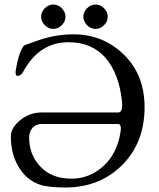

<svg xmlns="http://www.w3.org/2000/svg" viewBox="-20 -815 705 850"><path d="M28 -212Q28 -249 69.5 -283Q111 -317 164 -317H503Q521 -317 521 -350Q521 -353 520.5 -358.5Q520 -364 520 -366Q507 -490 447 -559Q387 -628 283 -628Q154 -628 83 -498Q74 -479 56 -479Q49 -479 49 -497Q49 -499 49.5 -501.5Q50 -504 50 -505Q61 -576 83 -609Q85 -613 91 -615.5Q97 -618 110 -622.5Q123 -627 132 -630Q217 -663 306 -663Q436 -663 528 -573.5Q620 -484 620 -341Q620 -183 520.5 -84Q421 15 270 15Q194 15 158 3Q98 -17 63 -75Q28 -133 28 -212ZM296 -24Q376 -24 437.5 -79.5Q499 -135 514 -233Q515 -238 515 -246Q515 -266 503 -266H164Q139 -266 124 -249Q109 -232 109 -206Q109 -129 159.5 -76.5Q210 -24 296 -24ZM178.5 -778.5Q195 -795 216 -795Q237 -795 253.5 -778.5Q270 -762 270 -741Q270 -720 253.5 -703.5Q237 -687 216 -687Q195 -687 178.5 -703.5Q162 -720 162 -741Q162 -762 178.5 -778.5ZM365.5 -778.5Q382 -795 403 -795Q424 -795 440.5 -778.5Q457 -762 457 -741Q457 -720 440.5 -703.5Q424 -687 403 -687Q382 -687 365.5 -703.5Q349 -720 349 -741Q349 -762 365.5 -778.5Z"/></svg>

Font: EB Garamond 08
Style: Regular
Weight: 400
Version: Version 0.016 ; ttfautohint (v1.5)